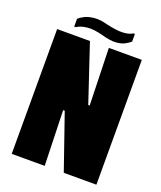

<svg xmlns="http://www.w3.org/2000/svg" viewBox="-150 -917 850 1012"><g transform="rotate(20 275.5 -411.0)"><path d="M328 -700H513V0H330L223 -309H214L223 0H38V-700H222L329 -380H337ZM275 -751Q220 -766 183 -761.5Q146 -757 127 -743H118V-787Q129 -797 149 -807.5Q169 -818 201 -821.5Q233 -825 278 -813Q333 -800 368.5 -801.5Q404 -803 423 -816H432V-773Q421 -763 401.5 -752.5Q382 -742 351.5 -740Q321 -738 275 -751Z"/></g></svg>

Font: Phudu Light Black
Style: Regular
Weight: 900
Version: Version 1.005;gftools[0.9.23]